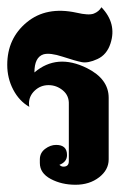

<svg xmlns="http://www.w3.org/2000/svg" viewBox="-20 -510 360 530"><path d="M170 -220Q170 -222 170 -222Q171 -246 153.5 -260.5Q136 -275 114 -275Q92 -275 76 -260Q60 -245 60 -224Q60 -219 61 -215Q33 -231 16.5 -262.5Q0 -294 0 -331Q0 -404 54 -448.5Q108 -493 191 -475Q225 -467 239 -472.5Q253 -478 260 -490Q303 -445 285 -390Q275 -359 249 -347Q223 -335 205.5 -338.5Q188 -342 153 -353.5Q118 -365 100 -360Q75 -352 75 -310Q137 -363 220 -322Q280 -292 280 -240V-70Q280 -41 253.5 -20.5Q227 0 188.5 0Q150 0 120 -16Q90 -32 90 -60V-70Q90 -88 104.5 -99Q119 -110 135 -110Q165 -110 165 -82Q165 -63 144 -55Q149 -50 155 -50Q170 -50 170 -65Z"/></svg>

Font: SOV_ThonBuri
Style: Book
Weight: 400
Version: Version 1.00